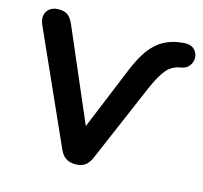

<svg xmlns="http://www.w3.org/2000/svg" viewBox="-104 -829 1008 953"><g transform="rotate(15 399.5 -352.0)"><path d="M279.9 -47.1 24.8 -616.3Q12.4 -643.6 17.2 -665.9Q22 -688.1 40.1 -700.8Q58.1 -713.4 84.2 -713.4Q115.1 -713.4 132.1 -699.8Q149.2 -686.1 161.6 -656.7L387.2 -132.2H340.1L494.9 -508.9Q523.1 -578.3 554.5 -620.9Q585.9 -663.5 627.2 -685.9Q668.5 -708.2 726.3 -712.6Q769.5 -716.4 788.2 -688.6Q807 -660.9 793.9 -629Q780.9 -597.1 743.6 -591Q700.7 -584.6 673.3 -553.6Q645.9 -522.6 614.3 -449.9L441.7 -47.1Q429.5 -18.5 410.7 -5Q392 8.4 361.7 8.4Q331.4 8.4 311.9 -4.9Q292.3 -18.3 279.9 -47.1Z"/></g></svg>

Font: SN Pro Thin
Style: Regular
Weight: 200
Designer: Tobias Whetton
Foundry: Supernotes
Version: Version 1.003;Glyphs 3.3 (3324)